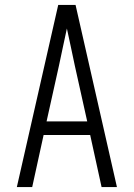

<svg xmlns="http://www.w3.org/2000/svg" viewBox="-20 -755 540 775"><path d="M48 0 215 -735H285L452 0H390L344 -210H156L110 0ZM168 -265H332L282 -490Q274 -528 266 -565.5Q258 -603 250 -640Q242 -603 234 -565.5Q226 -528 218 -490Z"/></svg>

Font: Iosevka Term Light
Style: Regular
Weight: 300
Monospace: yes
Designer: Belleve Invis
Foundry: Belleve Invis
Version: Version 9.0.1; ttfautohint (v1.8.3)